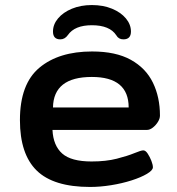

<svg xmlns="http://www.w3.org/2000/svg" viewBox="-20 -734 700 761"><path d="M337 7Q192 7 125.5 -58Q59 -123 59 -258Q59 -401 136 -465.5Q213 -530 345 -530Q439 -530 498.5 -497Q558 -464 586 -406.5Q614 -349 614 -276Q614 -264 606 -251Q598 -238 586 -228.5Q574 -219 562 -219H188Q191 -157 226.5 -125.5Q262 -94 343 -94Q400 -94 443 -105Q486 -116 512.5 -127Q539 -138 548 -138Q557 -138 565.5 -125Q574 -112 580 -96.5Q586 -81 586 -71Q586 -59 562.5 -45Q539 -31 501.5 -19Q464 -7 420.5 0Q377 7 337 7ZM190 -308H490Q490 -429 344 -429Q192 -429 190 -308ZM344 -714Q389 -714 424 -699.5Q459 -685 479 -661Q499 -637 499 -609Q499 -578 469 -578Q450 -578 441 -594Q415 -634 344 -634Q276 -634 249 -595Q237 -578 219 -578Q190 -578 190 -609Q190 -637 210 -661Q230 -685 265 -699.5Q300 -714 344 -714Z"/></svg>

Font: Asap Expanded SemiBold
Style: Regular
Weight: 600
Width: 7
Designer: Pablo Cosgaya
Foundry: Omnibus-Type
Version: Version 3.001; ttfautohint (v1.8.4.7-5d5b)